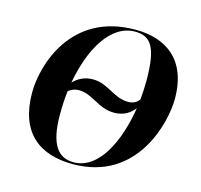

<svg xmlns="http://www.w3.org/2000/svg" viewBox="-106 -840 1011 967"><g transform="rotate(15 399.5 -357.0)"><path d="M354 11C688 11 766 -315 766 -439C766 -647 641 -725 485 -725C147 -725 63 -425 63 -285C63 -75 180 11 354 11ZM541 -364C466 -364 422 -428 343 -428C299 -428 266 -410 241 -384C274 -568 359 -715 485 -715C566 -715 604 -669 604 -490C604 -458 602 -424 599 -391C586 -375 569 -364 541 -364ZM355 1C276 1 227 -55 227 -215C227 -256 229 -297 234 -337C247 -348 265 -357 289 -357C361 -357 403 -293 487 -293C535 -293 570 -314 593 -345C565 -166 486 1 355 1Z"/></g></svg>

Font: Noto Serif Display
Style: Bold Italic
Weight: 700
Italic angle: -12°
Designer: Monotype Design Team
Foundry: Monotype Imaging Inc.
Version: Version 2.009